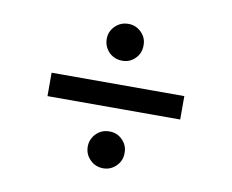

<svg xmlns="http://www.w3.org/2000/svg" viewBox="-61 -608 781 647"><g transform="rotate(10 329.5 -284.0)"><path d="M556.6 -324.2V-244.1H102.5V-324.2ZM329.1 -37.1Q302.7 -37.1 284.2 -55.7Q265.6 -74.2 265.6 -100.6Q265.6 -117.7 274.2 -132.1Q282.7 -146.5 297.1 -155Q311.5 -163.6 329.1 -163.1Q355 -163.6 373.5 -145Q392.1 -126.5 391.6 -100.6Q392.1 -74.2 373.5 -55.7Q355 -37.1 329.1 -37.1ZM329.1 -405.3Q311.5 -405.3 297.1 -413.6Q282.7 -421.9 274.2 -436.5Q265.6 -451.2 265.6 -468.8Q265.6 -494.6 284.2 -512.9Q302.7 -531.2 329.1 -531.2Q355 -531.2 373.5 -512.9Q392.1 -494.6 391.6 -468.8Q392.1 -441.9 373.5 -423.3Q355 -404.8 329.1 -405.3Z"/></g></svg>

Font: Inter V
Style: 
Weight: 400
Designer: Rasmus Andersson
Foundry: rsms
Version: Version 4.000;git-a3f224843